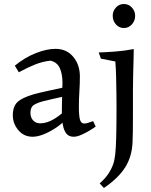

<svg xmlns="http://www.w3.org/2000/svg" viewBox="-20 -679 753 959"><path d="M257 -435Q313 -435 346 -395Q379 -355 379 -297Q379 -262 376.5 -223Q374 -184 374 -146Q374 -100 379.5 -81Q385 -62 401 -62Q409 -62 420 -65.5Q431 -69 445 -74L458 -47Q446 -38 426 -26Q406 -14 385 -5Q364 4 348 4Q323 4 310.5 -13Q298 -30 293.5 -57.5Q289 -85 289 -115Q289 -161 290.5 -201Q292 -241 292 -267Q292 -308 279 -338Q266 -368 232 -376Q193 -372 154.5 -356.5Q116 -341 74 -318L54 -351Q104 -392 158.5 -413.5Q213 -435 257 -435ZM330 -249 303 -198Q271 -191 244.5 -185Q218 -179 198 -174Q167 -166 149.5 -155Q132 -144 132 -116Q132 -92 145.5 -77.5Q159 -63 181 -63Q214 -63 250 -84.5Q286 -106 321 -142L312 -86Q291 -62 260.5 -41.5Q230 -21 199 -8.5Q168 4 143 4Q99 4 71.5 -29Q44 -62 44 -103Q44 -147 67 -169Q90 -191 148 -208Q177 -216 223 -226Q269 -236 330 -249Z M648 -434Q648 -415 647 -379Q646 -343 645 -302.5Q644 -262 644 -228Q644 -210 644 -174.5Q644 -139 644 -98Q644 -57 643.5 -21.5Q643 14 642 32Q639 103 605.5 156.5Q572 210 499 260L478 237Q506 212 521.5 188.5Q537 165 545 142Q552 123 555.5 92Q559 61 560.5 4Q562 -53 562 -149Q562 -171 561.5 -210.5Q561 -250 560 -294Q559 -338 556 -372L484 -386L473 -417Q508 -418 555 -421.5Q602 -425 648 -434ZM599 -539Q575 -539 559 -557Q543 -575 543 -600Q543 -624 559 -641.5Q575 -659 599 -659Q622 -659 638.5 -641.5Q655 -624 655 -600Q655 -575 638.5 -557Q622 -539 599 -539Z"/></svg>

Font: Ruwudu
Style: Regular
Weight: 400
Designer: Becca Hirsbrunner Spalinger
Foundry: SIL International
Version: Version 3.000